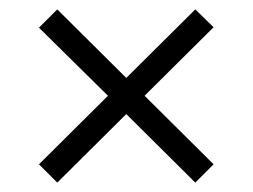

<svg xmlns="http://www.w3.org/2000/svg" viewBox="-20 -494 538 409"><path d="M102 -105 63 -144 210 -290 63 -435 102 -474 249 -328 396 -474 435 -436 288 -290 435 -144 396 -105 249 -251Z"/></svg>

Font: Bricolage Grotesque 10pt ExtraLight
Style: Regular
Weight: 200
Designer: Mathieu Triay
Foundry: Atelier Triay
Version: Version 1.000; ttfautohint (v1.8.4.7-5d5b);gftools[0.9.32]